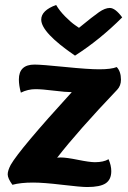

<svg xmlns="http://www.w3.org/2000/svg" viewBox="-20 -743 517 773"><path d="M119 -483Q147 -483 241 -473.5Q335 -464 379 -464Q428 -464 450 -473Q467 -455 467 -422Q467 -398 452 -382Q293 -215 210 -108Q215 -109 225 -109Q247 -109 294 -99.5Q341 -90 362 -90Q397 -90 417 -102Q428 -77 428 -54Q428 -20 405.5 -5Q383 10 331 10Q306 10 230.5 1Q155 -8 113 -8Q63 -8 30 1Q11 -25 11 -41Q11 -56 23 -79Q59 -142 269 -372Q245 -372 197 -378Q149 -384 123 -384Q92 -384 64 -370Q56 -399 56 -423Q56 -483 119 -483ZM282 -519Q146 -612 146 -664Q146 -701 206 -723Q220 -699 243 -676Q266 -653 282 -642L298 -631Q354 -677 378.5 -694Q403 -711 422 -711Q444 -711 472 -673Q382 -583 282 -519Z"/></svg>

Font: Overlock Black
Style: Italic
Weight: 900
Designer: Dario Muhafara
Foundry: Dario Manuel Muhafara
Version: Version 1.002